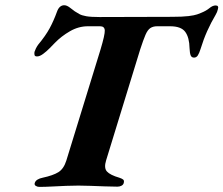

<svg xmlns="http://www.w3.org/2000/svg" viewBox="-20 -714 857 737"><path d="M130.6 3.4Q123.5 3.4 117.5 -0.4Q111.5 -4.1 113.2 -10.9Q115.6 -19.6 124 -24.6Q132.3 -29.7 143.6 -31.8Q183.9 -40.5 204.3 -53.2Q224.7 -66 234.7 -97.9L365.7 -523.4Q383 -581 382.2 -597.1Q381.4 -613.2 364.3 -613.2H317.4Q281.5 -613.2 248.5 -594.1Q215.4 -575 190.9 -549.7Q183.5 -542.2 171.1 -529.4Q158.7 -516.7 145.6 -507.1Q132.5 -497.4 122.4 -497.4Q114 -497.4 112.7 -502.4Q111.4 -507.4 112.3 -514.5Q113.9 -519.8 117.5 -527.4Q121.2 -535 126.4 -542.3Q155.2 -577 170.6 -605.5Q186 -633.9 198.7 -669Q203.2 -681.7 210.3 -687.8Q217.4 -693.9 226.4 -693.9Q236.1 -693.9 247.3 -685.5Q258.4 -677 267.3 -670.4Q276.1 -664.9 284.9 -659.9Q293.8 -654.8 311.3 -651.7Q328.7 -648.6 362.2 -648.6L638.8 -649.4Q680.5 -649.4 703.4 -652.2Q726.2 -655 736.9 -658.8Q747.6 -662.7 752.3 -664.8Q771.2 -672.3 783.8 -682.7Q796.4 -693.1 807.8 -693.1Q821.1 -693.1 816.2 -678Q815.3 -673.4 813.1 -667.9Q810.8 -662.3 807.8 -657.3Q789.7 -626.8 775.4 -594.8Q761.1 -562.7 749.8 -525.8Q744.7 -509.6 739.3 -501.2Q733.8 -492.9 724.9 -492.9Q715.4 -492.9 711.9 -501.4Q708.4 -510 707.6 -529Q706.8 -570.1 691.1 -591.6Q675.3 -613.2 633.2 -613.2H583.3Q567.8 -613.2 557.3 -606.4Q546.7 -599.5 538.4 -580.2Q530.1 -560.9 518.2 -524.5L387.4 -98.7Q378.2 -69.3 390.5 -55.7Q402.8 -42.1 438.2 -31.8Q447.5 -28.8 452.5 -25Q457.5 -21.2 455 -11.7Q453.4 -4.9 446.4 -1.2Q439.5 2.5 430.8 2.5Q409 2.5 381.6 1.4Q354.1 0.4 327.7 -0.6Q301.3 -1.6 281.1 -1.6Q260.6 -1.6 234 -0.6Q207.4 0.4 180.2 1.9Q153.1 3.4 130.6 3.4Z"/></svg>

Font: EB Garamond
Style: Italic
Weight: 400
Italic angle: -17.2°
Designer: Georg Duffner and Octavio Pardo
Foundry: Georg Duffner
Version: Version 1.001